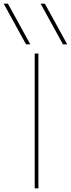

<svg xmlns="http://www.w3.org/2000/svg" viewBox="-67 -1020 384 1040"><path d="M121 -730H141V0H121ZM-47 -1000H-24L97 -780H74ZM176 -1000 297 -780H274L153 -1000Z"/></svg>

Font: Enso Thin
Style: Regular
Weight: 100
Designer: Coji Morishita
Foundry: UNDERFOREST DESIGN
Version: Version 1.000